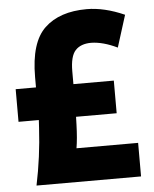

<svg xmlns="http://www.w3.org/2000/svg" viewBox="-53 -772 673 838"><g transform="rotate(-5 283.5 -353.0)"><path d="M272 -462V-406H449V-263H271L270 -229Q268 -167 261 -126H531V21H73Q99 -103 106 -229L108 -263H19V-406H108V-451Q108 -603 173.5 -665Q239 -727 358 -727Q435 -727 523 -688L479 -548Q417 -578 365 -579Q319 -579 295.5 -553.5Q272 -528 272 -462Z"/></g></svg>

Font: Repo
Style: ExtraBold
Weight: 800
Designer: Stefan Peev
Foundry: Context Ltd
Version: Version 001.000